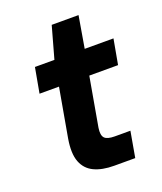

<svg xmlns="http://www.w3.org/2000/svg" viewBox="-126 -751 704 834"><g transform="rotate(-20 226.0 -334.0)"><path d="M258 0Q203 0 166 -17.5Q129 -35 114 -74Q99 -113 110 -179L150 -405H60L81 -521H171L212 -668H336L311 -521H444L423 -405H290L250 -178Q245 -145 257 -132Q269 -119 304 -119H376L355 0Z"/></g></svg>

Font: DM Sans 10pt ExtraBold
Style: Italic
Weight: 800
Italic angle: -10°
Version: Version 4.004;gftools[0.9.30]